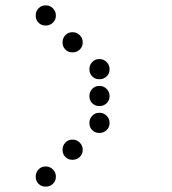

<svg xmlns="http://www.w3.org/2000/svg" viewBox="-20 -708 640 715"><path d="M149 -688Q134 -688 123.5 -677Q113 -666 113 -651V-649Q113 -634 123.5 -623.5Q134 -613 149 -613H151Q166 -613 177 -623.5Q188 -634 188 -649V-651Q188 -666 177 -677Q166 -688 151 -688ZM249 -588Q234 -588 223.5 -577Q213 -566 213 -551V-549Q213 -534 223.5 -523.5Q234 -513 249 -513H251Q266 -513 277 -523.5Q288 -534 288 -549V-551Q288 -566 277 -577Q266 -588 251 -588ZM349 -488Q334 -488 323.5 -477Q313 -466 313 -451V-449Q313 -434 323.5 -423.5Q334 -413 349 -413H351Q366 -413 377 -423.5Q388 -434 388 -449V-451Q388 -466 377 -477Q366 -488 351 -488ZM349 -388Q334 -388 323.5 -377Q313 -366 313 -351V-349Q313 -334 323.5 -323.5Q334 -313 349 -313H351Q366 -313 377 -323.5Q388 -334 388 -349V-351Q388 -366 377 -377Q366 -388 351 -388ZM349 -288Q334 -288 323.5 -277Q313 -266 313 -251V-249Q313 -234 323.5 -223.5Q334 -213 349 -213H351Q366 -213 377 -223.5Q388 -234 388 -249V-251Q388 -266 377 -277Q366 -288 351 -288ZM249 -188Q234 -188 223.5 -177Q213 -166 213 -151V-149Q213 -134 223.5 -123.5Q234 -113 249 -113H251Q266 -113 277 -123.5Q288 -134 288 -149V-151Q288 -166 277 -177Q266 -188 251 -188ZM149 -88Q134 -88 123.5 -77Q113 -66 113 -51V-49Q113 -34 123.5 -23.5Q134 -13 149 -13H151Q166 -13 177 -23.5Q188 -34 188 -49V-51Q188 -66 177 -77Q166 -88 151 -88Z"/></svg>

Font: Doto Rounded
Style: Bold
Weight: 700
Monospace: yes
Version: Version 1.000